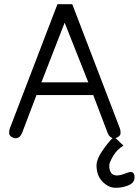

<svg xmlns="http://www.w3.org/2000/svg" viewBox="-20 -641 659 912"><path d="M566.4 50.8Q535.2 69.3 517.1 100.6Q499 131.8 499 144.5Q499 192.4 535.2 192.4Q550.8 192.4 572.3 184.1Q593.8 175.8 599.6 175.8Q619.1 175.8 619.1 201.2Q619.1 226.6 591.3 238.8Q563.5 251 529.3 251Q495.1 251 466.8 221.7Q438.5 192.4 438.5 144.5Q438.5 116.2 465.8 75.7Q493.2 35.2 521.5 7.8ZM323.2 -621.1 549.8 -30.3Q552.7 -21.5 552.7 -9.8Q552.7 2 542 8.8Q531.2 15.6 522.5 15.6Q501 15.6 491.2 -9.8L422.9 -189.5H153.3L85 -9.8Q74.2 15.6 53.7 15.6Q44.9 15.6 34.2 8.8Q23.4 2 23.4 -9.8Q23.4 -21.5 26.4 -30.3L252.9 -621.1ZM399.4 -250 287.1 -533.2 176.8 -250Z"/></svg>

Font: Jura
Style: Medium
Weight: 500
Version: Version 2.6.1